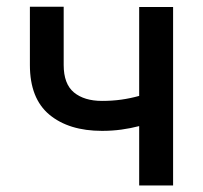

<svg xmlns="http://www.w3.org/2000/svg" viewBox="-20 -567 620 587"><path d="M509.2 -545.5V0H405.5V-181.5Q379.6 -174.7 351.2 -170.8Q322.8 -166.9 291.9 -166.9Q190.7 -166.9 131 -216.4Q71.4 -266 71.4 -368.3V-546.5H174.7V-368.3Q174.7 -310.4 206.1 -284.4Q237.6 -258.5 291.9 -258.5Q323.2 -258.5 350.9 -262.4Q378.6 -266.3 405.5 -273.8V-545.5Z"/></svg>

Font: Inter Zeller Medium
Style: Regular
Weight: 500
Designer: Rasmus Andersson; Joe Bland
Foundry: zeller
Version: Version 3.015;git-dec3a8cb1